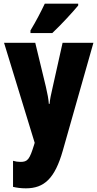

<svg xmlns="http://www.w3.org/2000/svg" viewBox="-20 -786 531 1046"><path d="M406 -756V-766H224C203 -722 178 -673 146 -620V-606H265C315 -653 378 -722 406 -756ZM2 -553 169 -8 166 2C141 83 131 96 91 96C78 96 64 94 51 90V232C72 237 95 240 121 240C221 240 279 186 322 35L489 -553H321L267 -311C257 -270 252 -242 250 -220H246C245 -243 238 -279 230 -313L172 -553Z"/></svg>

Font: Noto Sans Myanmar ExtraCondensed Black
Style: Regular
Weight: 900
Width: 2
Designer: Monotype Design Team
Foundry: Monotype Imaging Inc.
Version: Version 2.107